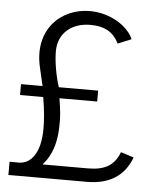

<svg xmlns="http://www.w3.org/2000/svg" viewBox="-52 -779 706 826"><g transform="rotate(5 300.5 -366.5)"><path d="M15 0H355C449 0 515 -40 545 -122L489 -140C466 -79 423 -58 352 -58H157C176 -78 214 -127 215 -228C217 -265 213 -299 205 -348H368V-395H198C182 -445 172 -505 172 -548C172 -629 233 -674 310 -674C375 -674 411 -650 434 -604L492 -628C468 -684 391 -733 303 -733C178 -733 72 -633 110 -472L128 -394H35V-347H135C145 -287 148 -248 148 -212C148 -105 106 -57 55 -57H15Z"/></g></svg>

Font: United Sans ExtraLight
Style: Regular
Weight: 200
Designer: Pablo Impallari, Rodrigo Fuenzalida (Modified by Dan O. Williams)
Version: Version 1.000;PS 001.000;hotconv 1.0.88;makeotf.lib2.5.64775